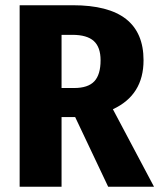

<svg xmlns="http://www.w3.org/2000/svg" viewBox="-20 -713 608 733"><path d="M267 -266H215V0H55V-693H258Q394 -693 461 -640.5Q528 -588 528 -483Q528 -350 411 -296L568 0H393ZM215 -377H263Q316 -377 340 -402.5Q364 -428 364 -483Q364 -533 338 -556.5Q312 -580 256 -580H215Z"/></svg>

Font: Fira Sans Condensed
Style: Bold
Weight: 700
Width: 3
Designer: bBox Type GmbH & Carrois Corporate GbR & Edenspiekermann AG
Foundry: bBox Type GmbH & Carrois Corporate GbR & Edenspiekermann AG
Version: Version 4.301